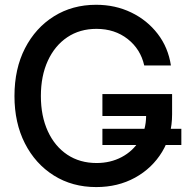

<svg xmlns="http://www.w3.org/2000/svg" viewBox="-20 -759 772 791"><path d="M376.5 11.7Q277.8 11.7 201.7 -36.1Q125.5 -84 82.5 -168.5Q39.6 -252.9 39.6 -363.3Q39.6 -475.6 83 -560.1Q126.5 -644.5 202.4 -691.9Q278.3 -739.3 376 -739.3Q455.1 -739.3 520.8 -707.5Q586.4 -675.8 629.6 -619.6Q672.9 -563.5 684.1 -489.3H574.2Q559.1 -556.6 505.9 -598.4Q452.6 -640.1 377.4 -640.1Q308.6 -640.1 257.1 -605.5Q205.6 -570.8 177 -508.5Q148.4 -446.3 148.4 -363.3Q148.4 -280.8 177 -218.5Q205.6 -156.2 257.1 -121.8Q308.6 -87.4 377.9 -87.4Q435.1 -87.4 481.2 -111.8Q527.3 -136.2 554.4 -179.9Q581.5 -223.6 582 -281.2H401.9V-371.6H689V-288.1Q689 -201.2 647.9 -133.5Q606.9 -65.9 536.4 -27.1Q465.8 11.7 376.5 11.7ZM401.9 -161.6V-228.5H727.1V-161.6Z"/></svg>

Font: Inter Display Medium
Style: Regular
Weight: 500
Designer: Rasmus Andersson
Foundry: rsms
Version: Version 4.001;git-9221beed3